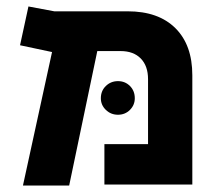

<svg xmlns="http://www.w3.org/2000/svg" viewBox="-20 -571 673 594"><path d="M51 3 141 -410 42 -431 68 -551 148 -536H375Q470 -536 522.5 -484Q575 -432 575 -338V0H303V-125H438V-326Q438 -367 415.5 -390Q393 -413 353 -413H281L194 3ZM345 -216Q323 -216 307.5 -231Q292 -246 292 -267Q292 -290 307.5 -305Q323 -320 345 -320Q367 -320 382 -305Q397 -290 397 -267Q397 -246 382 -231Q367 -216 345 -216Z"/></svg>

Font: Secular One
Style: Regular
Weight: 400
Designer: Michal Sahar
Foundry: Hagilda
Version: Version 1.002; ttfautohint (v1.8.4.7-5d5b);gftools[0.9.29]